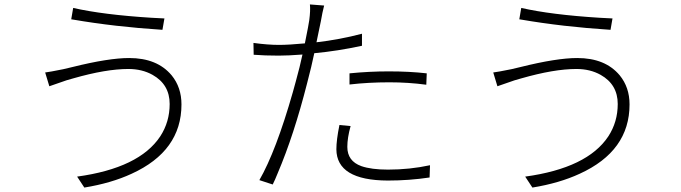

<svg xmlns="http://www.w3.org/2000/svg" viewBox="-20 -802 3040 857"><path d="M737.3 -337.9Q737.3 -424.8 661.1 -467.8Q614.3 -494.1 552.7 -494.1Q453.1 -494.1 306.6 -452.1Q285.2 -446.3 276.4 -443.4Q271.5 -441.4 200.2 -417L181.6 -478.5Q200.2 -480.5 262.7 -493.2Q275.4 -496.1 303.7 -502.9Q464.8 -543 556.6 -543Q681.6 -543 746.1 -465.8Q790 -412.1 790 -335.9Q790 -127.9 567.4 -26.4Q476.6 15.6 356.4 35.2L324.2 -13.7Q601.6 -51.8 695.3 -193.4Q737.3 -257.8 737.3 -337.9ZM306.6 -766.6Q439.5 -736.3 656.2 -722.7Q690.4 -720.7 713.9 -719.7L705.1 -668.9Q491.2 -682.6 304.7 -714.8Q300.8 -715.8 297.9 -715.8Z M1540 -424.8V-474.6Q1627.9 -483.4 1714.8 -483.4Q1808.6 -483.4 1884.8 -474.6L1882.8 -423.8Q1802.7 -434.6 1717.8 -434.6Q1625 -434.6 1540 -424.8ZM1595.7 -651.4V-597.7Q1487.3 -574.2 1382.8 -564.5Q1371.1 -507.8 1350.6 -429.7Q1292 -199.2 1219.7 -29.3Q1208 0 1197.3 21.5L1137.7 2Q1211.9 -127 1287.1 -390.6Q1294.9 -417 1300.8 -440.4Q1318.4 -503.9 1330.1 -558.6Q1266.6 -553.7 1223.6 -553.7Q1161.1 -553.7 1112.3 -557.6L1111.3 -610.4Q1175.8 -601.6 1225.6 -601.6Q1268.6 -601.6 1340.8 -608.4Q1358.4 -695.3 1360.4 -711.9Q1366.2 -755.9 1363.3 -782.2L1426.8 -777.3Q1418.9 -747.1 1412.1 -707Q1398.4 -640.6 1392.6 -613.3Q1495.1 -625 1595.7 -651.4ZM1495.1 -244.1 1544.9 -239.3Q1530.3 -186.5 1530.3 -146.5Q1530.3 -83 1592.8 -60.5Q1637.7 -44.9 1711.9 -44.9Q1808.6 -44.9 1899.4 -64.5L1897.5 -9.8Q1806.6 3.9 1710.9 3.9Q1482.4 2.9 1481.4 -135.7Q1481.4 -176.8 1495.1 -244.1Z M2737.3 -337.9Q2737.3 -424.8 2661.1 -467.8Q2614.3 -494.1 2552.7 -494.1Q2453.1 -494.1 2306.6 -452.1Q2285.2 -446.3 2276.4 -443.4Q2271.5 -441.4 2200.2 -417L2181.6 -478.5Q2200.2 -480.5 2262.7 -493.2Q2275.4 -496.1 2303.7 -502.9Q2464.8 -543 2556.6 -543Q2681.6 -543 2746.1 -465.8Q2790 -412.1 2790 -335.9Q2790 -127.9 2567.4 -26.4Q2476.6 15.6 2356.4 35.2L2324.2 -13.7Q2601.6 -51.8 2695.3 -193.4Q2737.3 -257.8 2737.3 -337.9ZM2306.6 -766.6Q2439.5 -736.3 2656.2 -722.7Q2690.4 -720.7 2713.9 -719.7L2705.1 -668.9Q2491.2 -682.6 2304.7 -714.8Q2300.8 -715.8 2297.9 -715.8Z"/></svg>

Font: Taipei Sans TC Beta Light
Style: Regular
Weight: 300
Designer: JT Foundry
Foundry: JT Foundry
Version: Version 1.000